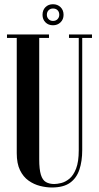

<svg xmlns="http://www.w3.org/2000/svg" viewBox="-20 -858 456 885"><path d="M176 -789.6Q176 -811.5 189.5 -825Q203 -838.5 224.1 -838.5Q245.2 -838.5 259.1 -825Q273 -811.5 273 -789.6Q273 -768.6 259.1 -755.1Q245.1 -741.5 224.2 -741.5Q203 -741.5 189.5 -755.1Q176 -768.6 176 -789.6ZM196 -789.7Q196 -778.2 203.9 -769.9Q211.9 -761.5 224.3 -761.5Q237.5 -761.5 245.4 -769.9Q253.2 -778.3 253.2 -789.8Q253.2 -803 245.4 -810.9Q237.5 -818.8 224.3 -818.8Q212 -818.8 204 -810.8Q196 -802.9 196 -789.7ZM57.2 -683H12.2V-699H205.8V-683H160.8V-123.5Q160.8 -77.5 168.4 -52.6Q176 -27.8 191.8 -18.8Q207.6 -9.8 230.2 -9.8Q243 -9.8 262.1 -14.4Q281.2 -19 299.9 -34.2Q318.5 -49.5 330.8 -81Q343 -112.5 343 -165.5V-683H298V-699H404V-683H359V-166.2Q359 -115.2 346 -76.2Q333 -37.2 302.8 -15.5Q272.5 6.2 219 6.2Q193 6.2 164.5 -1Q136 -8.2 111.6 -25.5Q87.2 -42.8 72.2 -73.5Q57.2 -104.2 57.2 -152Z"/></svg>

Font: Emberly Black
Style: Regular
Weight: 900
Designer: Rajesh Rajput
Foundry: Rajesh Rajput
Version: Version 1.000